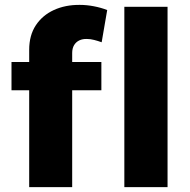

<svg xmlns="http://www.w3.org/2000/svg" viewBox="-20 -770 782 790"><path d="M100.1 -565.1Q100.1 -624.7 127.5 -666.1Q154.9 -707.4 202 -728.9Q249.1 -750.4 308.3 -749.9Q336.9 -749.9 366.2 -744.2Q395.6 -738.6 421.1 -728.7L398.3 -596.1Q383.1 -601.6 367.6 -605.6Q352.1 -609.7 337.6 -609.7Q320.3 -610.3 306.6 -603.9Q293 -597.6 285 -584.5Q277 -571.4 277 -551.7V0H100.1ZM27.3 -514.9H397.1V-398.6H27.3ZM491.6 -742H669.4V0H491.6Z"/></svg>

Font: Alexandria
Style: Regular
Weight: 400
Designer: Mohamed Gaber
Foundry: Kief Type Foundry
Version: Version 5.100